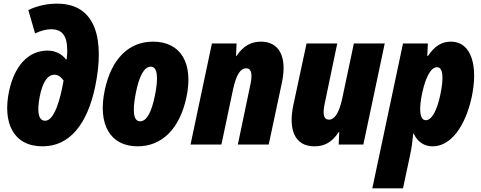

<svg xmlns="http://www.w3.org/2000/svg" viewBox="-20 -791 2633 1051"><path d="M213 10C362 10 458 -112 501 -317C553 -568 510 -771 293 -771C239 -771 186 -760 135 -736L172 -608C203 -623 233 -631 260 -631C316 -631 348 -600 348 -516C348 -505 348 -488 345 -466H341C320 -493 287 -514 240 -514C136 -514 60 -432 30 -294C-7 -120 52 10 213 10ZM227 -130C190 -130 181 -180 198 -265C214 -343 241 -382 278 -382C300 -382 315 -368 328 -350C310 -245 277 -130 227 -130Z M733 10C867 10 963 -86 1000 -256C1041 -444 970 -563 818 -563C684 -563 590 -468 554 -300C513 -111 583 10 733 10ZM747 -127C712 -127 703 -177 723 -280C742 -376 769 -426 806 -426C841 -426 849 -370 828 -268C809 -174 782 -127 747 -127Z M1023 0H1192L1256 -303C1273 -381 1296 -417 1327 -417C1356 -417 1363 -387 1351 -330L1282 0H1451L1523 -338C1553 -478 1510 -563 1408 -563C1353 -563 1310 -538 1275 -485H1272L1275 -553H1140Z M1701 10C1758 10 1799 -14 1834 -68H1837L1834 0H1969L2086 -553H1917L1853 -250C1836 -172 1811 -136 1781 -136C1751 -136 1745 -167 1758 -227L1826 -553H1658L1586 -217C1558 -86 1590 10 1701 10Z M2018 240H2186L2225 57C2233 19 2238 -17 2242 -59H2245C2265 -15 2302 10 2348 10C2450 10 2528 -103 2562 -259C2597 -423 2565 -563 2447 -563C2398 -563 2359 -539 2323 -485H2319L2322 -553H2186ZM2311 -133C2276 -133 2272 -196 2292 -286C2310 -367 2338 -423 2372 -423C2406 -423 2410 -364 2390 -271C2373 -189 2344 -133 2311 -133Z"/></svg>

Font: Noto Sans Condensed Black
Style: Italic
Weight: 900
Width: 3
Italic angle: -12°
Designer: Monotype Design Team
Foundry: Monotype Imaging Inc.
Version: Version 2.013